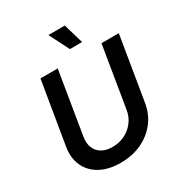

<svg xmlns="http://www.w3.org/2000/svg" viewBox="-217 -1093 1171 1251"><g transform="rotate(-30 368.0 -467.5)"><path d="M326.7 10.7Q235.8 10.7 173.6 -23.7Q111.3 -58.1 83.7 -118.7Q56.2 -179.2 68.8 -256.8L147 -727.5H276.9L199.7 -258.8Q191.9 -212.9 205.6 -178.2Q219.2 -143.6 251.5 -124.5Q283.7 -105.5 331.5 -105.5Q383.3 -105.5 425.5 -126.7Q467.8 -147.9 495.1 -184.6Q522.5 -221.2 530.3 -267.6L606 -727.5H736.3L657.2 -248.5Q644.5 -170.4 598.9 -112.1Q553.2 -53.7 483.4 -21.5Q413.6 10.7 326.7 10.7ZM408.7 -796.9 333 -946.3H456.5L500.5 -796.9Z"/></g></svg>

Font: Inter 16pt SemiBold
Style: Italic
Weight: 600
Italic angle: -9.3988°
Version: Version 4.001;git-66647c0bb